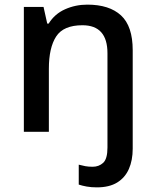

<svg xmlns="http://www.w3.org/2000/svg" viewBox="-20 -569 671 829"><path d="M398 240Q374 240 354.5 236.5Q335 233 320 228V142Q335 146 348.5 148.5Q362 151 380 151Q407 151 425.5 134Q444 117 444 68V-339Q444 -460 336 -460Q254 -460 222.5 -411.5Q191 -363 191 -272V0H83V-539H168L184 -467H190Q216 -509 261 -529Q306 -549 357 -549Q452 -549 502.5 -502.5Q553 -456 553 -352V73Q553 123 536.5 160.5Q520 198 486 219Q452 240 398 240Z"/></svg>

Font: Noto Sans Javanese Medium
Style: Regular
Weight: 500
Version: Version 2.004